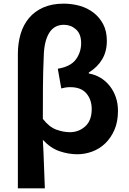

<svg xmlns="http://www.w3.org/2000/svg" viewBox="-20 -832 710 1053"><path d="M78 -536Q78 -595 93 -645.5Q108 -696 139 -733Q170 -770 217.5 -791Q265 -812 329 -812Q375 -812 417.5 -800Q460 -788 493 -762.5Q526 -737 546 -699Q566 -661 566 -608Q566 -550 540.5 -507Q515 -464 467 -434V-429Q502 -423 531 -405.5Q560 -388 581.5 -361Q603 -334 615 -299.5Q627 -265 627 -224Q627 -164 607.5 -119.5Q588 -75 556.5 -45Q525 -15 485 -0.5Q445 14 404 14Q356 14 307 -2.5Q258 -19 215 -65Q219 4 221 69.5Q223 135 226 201H78ZM363 -107Q412 -107 447.5 -139Q483 -171 483 -234Q483 -285 454 -319.5Q425 -354 365 -354Q351 -354 339 -352Q327 -350 316 -347L297 -455Q368 -467 396.5 -506.5Q425 -546 425 -595Q425 -646 396.5 -671Q368 -696 331 -696Q277 -696 249.5 -651Q222 -606 220 -525Q216 -438 215.5 -353Q215 -268 215 -180Q250 -135 289 -121Q328 -107 363 -107Z"/></svg>

Font: Kinto Sans
Style: Bold
Weight: 700
Designer: Authors: Ryoko NISHIZUKA  (kana & ideographs); Paul D. Hunt (Latin, Greek & Cyrillic); Wenlong ZHANG  (bopomofo); Sandol
Foundry: Adobe Systems Incorporated, ookami Inc.
Version: Version 0.001